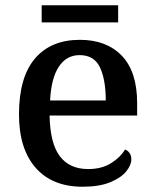

<svg xmlns="http://www.w3.org/2000/svg" viewBox="-20 -698 587 728"><path d="M293 10Q178 10 115 -62Q52 -134 52 -264Q52 -405 112.5 -476Q173 -547 283 -547Q384 -547 442 -486.5Q500 -426 500 -307V-260H168Q170 -154 207 -105.5Q244 -57 314 -57Q366 -57 401.5 -79.5Q437 -102 454 -131Q464 -128 471 -118Q478 -108 478 -94Q478 -72 458.5 -48Q439 -24 398 -7Q357 10 293 10ZM381 -317Q381 -396 359 -442.5Q337 -489 282 -489Q232 -489 203 -445Q174 -401 170 -317ZM138 -613V-678H428V-613Z"/></svg>

Font: Noto Rashi Hebrew Medium
Style: Regular
Weight: 500
Version: Version 1.006